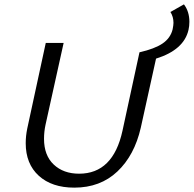

<svg xmlns="http://www.w3.org/2000/svg" viewBox="-20 -855 889 881"><path d="M849 -755Q849 -735 845 -718Q824 -626 696 -586L626 -269Q597 -142 518.5 -68Q440 6 321 6Q218 6 158 -48.5Q98 -103 98 -198Q98 -231 105 -265L190 -658H272L189 -283Q182 -251 182 -218Q182 -142 226.5 -100Q271 -58 343 -58Q499 -58 542 -255L620 -615Q690 -631 726 -655.5Q762 -680 772 -720Q776 -740 776 -750Q776 -778 762 -800L824 -835Q849 -802 849 -755Z"/></svg>

Font: Ysabeau Medium
Style: Italic
Weight: 500
Italic angle: -12°
Designer: Christian Thalmann (Catharsis Fonts)
Version: Version 0.003